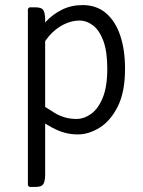

<svg xmlns="http://www.w3.org/2000/svg" viewBox="-20 -522 565 757"><path d="M121 -493Q145 -493 151.5 -480.8Q158 -468.5 158 -445V167Q158 190 151.5 202.5Q145 215 121 215H96L90 209V-487L96 -493ZM473 -251Q473 -159.5 444.5 -102.5Q416 -45.5 373 -18.8Q330 8 287 8Q242 8 202 -10.8Q162 -29.5 126 -58L129 -121Q157.5 -99.5 196.5 -76.2Q235.5 -53 281 -53Q311.5 -53 339.5 -73.2Q367.5 -93.5 385.2 -137Q403 -180.5 403 -251Q403 -319 387.5 -360.8Q372 -402.5 346.8 -421.8Q321.5 -441 293 -441Q262 -441 230.2 -425Q198.5 -409 173 -379.5Q147.5 -350 135 -310L123 -379Q135.5 -408.5 161.2 -436.8Q187 -465 223.8 -483.5Q260.5 -502 306 -502Q360.5 -502 397.8 -470.2Q435 -438.5 454 -382Q473 -325.5 473 -251Z"/></svg>

Font: Signika Negative Light
Style: Regular
Weight: 300
Designer: Anna Giedry
Foundry: Anna Giedry
Version: Version 2.001